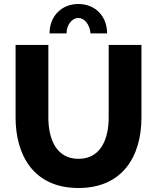

<svg xmlns="http://www.w3.org/2000/svg" viewBox="-20 -935 787 961"><path d="M372 -845C403 -845 429 -813 433 -768H516C516 -854 457 -915 372 -915C288 -915 228 -854 228 -768H313C313 -810 340 -845 372 -845ZM373 -140C262 -140 222 -239 222 -347V-710H58V-347C58 -161 146 6 373 6C592 6 688 -151 688 -347V-710H524V-347C524 -242 486 -140 373 -140Z"/></svg>

Font: Raleway
Style: ExtraBold
Weight: 800
Designer: Matt McInerney, Pablo Impallari, Rodrigo Fuenzalida
Foundry: Matt McInerney, Pablo Impallari, Rodrigo Fuenzalida
Version: Version 3.000